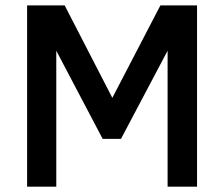

<svg xmlns="http://www.w3.org/2000/svg" viewBox="-20 -696 836 716"><path d="M605 0V-506.8L431.2 -178.2H362.8L189.9 -506.8V0H81.1V-675.8H221.2L398.9 -331.1L578.1 -675.8H714.8V0Z"/></svg>

Font: Lorenzo Sans Medium
Style: Regular
Weight: 500
Foundry: Intel Corporation
Version: Version 1.00; ttfautohint (v1.5)